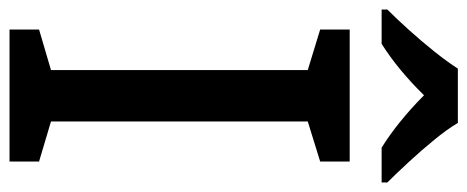

<svg xmlns="http://www.w3.org/2000/svg" viewBox="-313 -672 981 403"><g transform="rotate(90 177.5 -470.5)"><path d="M315 0H38V-62L123 -87V-626L38 -652V-714H315V-652L231 -626V-87L315 -62ZM234 -941Q247 -919 269.5 -891.5Q292 -864 316.5 -837.5Q341 -811 359 -793V-781H286Q260 -797 231.5 -820Q203 -843 176 -870Q122 -815 68 -781H-4V-793Q15 -812 38.5 -838Q62 -864 84 -891.5Q106 -919 120 -941Z"/></g></svg>

Font: Noto Sans Kannada Medium
Style: Regular
Weight: 500
Designer: Jelle Bosma - Monotype Design Team
Foundry: Monotype Imaging Inc.
Version: Version 2.005; ttfautohint (v1.8.4.7-5d5b)